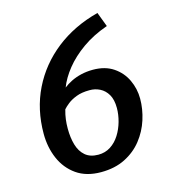

<svg xmlns="http://www.w3.org/2000/svg" viewBox="-113 -846 845 945"><g transform="rotate(-15 310.0 -373.0)"><path d="M286 8Q211 8 161 -27.2Q111 -62.5 86 -120.5Q61 -178.5 61 -247.5Q61 -371.5 111.2 -474Q161.5 -576.5 253.5 -648.8Q345.5 -721 470.5 -753.5L498.5 -679.5Q424.5 -653.5 369.2 -614.2Q314 -575 277.8 -529.8Q241.5 -484.5 224.5 -439.5Q241.5 -453 264.5 -464.5Q287.5 -476 316 -482.8Q344.5 -489.5 376.5 -489.5Q438 -489.5 480 -461.2Q522 -433 543.2 -387.8Q564.5 -342.5 564.5 -292Q564.5 -239 547.5 -185.8Q530.5 -132.5 496 -88.8Q461.5 -45 409 -18.5Q356.5 8 286 8ZM295 -78.5Q330 -78.5 357.5 -96.2Q385 -114 403.8 -143.8Q422.5 -173.5 432.2 -208.5Q442 -243.5 442 -277.5Q442 -319.5 426.8 -345.8Q411.5 -372 386.8 -384.5Q362 -397 334 -396.5Q294.5 -396.5 266.8 -385.8Q239 -375 221.5 -361Q204 -347 195 -336.5Q187.5 -310 184.8 -288Q182 -266 182 -241.5Q182 -195 192.8 -158.2Q203.5 -121.5 228.5 -100Q253.5 -78.5 295 -78.5Z"/></g></svg>

Font: Merriweather Sans Medium
Style: Italic
Weight: 500
Italic angle: -7.5°
Designer: Eben Sorkin
Foundry: Eben Sorkin
Version: Version 2.001